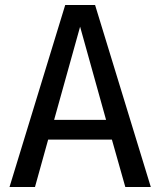

<svg xmlns="http://www.w3.org/2000/svg" viewBox="-20 -749 642 769"><path d="M18.1 0H120.1L172.9 -189.9H428.2L481.9 0H584L360.8 -729H241.2ZM196.8 -269 300.8 -642.1 404.8 -269Z"/></svg>

Font: Hack
Style: Regular
Weight: 400
Monospace: yes
Designer: Christopher Simpkins
Foundry: Christopher Simpkins
Version: Version 2.010